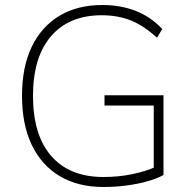

<svg xmlns="http://www.w3.org/2000/svg" viewBox="-20 -740 763 768"><path d="M394 8Q292 8 219 -35.5Q146 -79 107 -160.5Q68 -242 68 -357Q68 -472 107 -553Q146 -634 218 -677Q290 -720 390 -720Q462 -720 522.5 -696.5Q583 -673 629 -624L608 -589Q556 -637 504 -658Q452 -679 387 -679Q256 -679 184 -595Q112 -511 112 -357Q112 -200 185 -116Q258 -32 394 -32Q454 -32 509.5 -43.5Q565 -55 606 -74L595 -35V-318H398V-359H634V-40Q609 -26 570.5 -15Q532 -4 486 2Q440 8 394 8Z"/></svg>

Font: Muli ExtraLight
Style: Regular
Weight: 250
Designer: Vernon Adams
Foundry: Vernon Adams
Version: Version 2.100; ttfautohint (v1.8.1.43-b0c9)